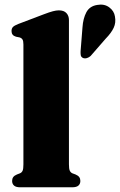

<svg xmlns="http://www.w3.org/2000/svg" viewBox="-20 -796 510 816"><path d="M273 -711V-97.5Q273 -78.5 276.5 -70.8Q280 -63 287.5 -59.5L301 -54.5Q312 -50 316.8 -43.2Q321.5 -36.5 321.5 -27Q321.5 -14.5 313.2 -7.2Q305 0 286.5 0H66Q48 0 39.8 -7.2Q31.5 -14.5 31.5 -27Q31.5 -36.5 36.2 -43.2Q41 -50 52 -54.5L65 -59.5Q73 -63 76.2 -70.8Q79.5 -78.5 79.5 -97.5V-607Q79.5 -622 75.5 -628.2Q71.5 -634.5 63 -637L48 -640Q38 -643 33.5 -649Q29 -655 29 -664Q29 -675 35 -681.2Q41 -687.5 57.5 -694L165.5 -735Q190.5 -744.5 204.8 -748.2Q219 -752 230 -752Q251.5 -752 262.2 -740.5Q273 -729 273 -711ZM330.5 -679Q333 -717.5 347 -743.8Q361 -770 393 -775Q423 -780.5 444 -765Q465 -749.5 468.5 -726Q473.5 -700 463.2 -678Q453 -656 429 -631.5L365 -558Q358.5 -552 349.5 -549.2Q340.5 -546.5 333 -549.5Q324.5 -553.5 323.2 -561.5Q322 -569.5 322.5 -578.5Z"/></svg>

Font: Fraunces ExtraBold
Style: Regular
Weight: 800
Version: Version 1.000;[b76b70a41]